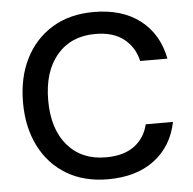

<svg xmlns="http://www.w3.org/2000/svg" viewBox="-52 -764 833 828"><g transform="rotate(-5 364.5 -350.0)"><path d="M383 12Q279 12 203.5 -33.5Q128 -79 87 -160.5Q46 -242 46 -349Q46 -457 87 -538.5Q128 -620 203.5 -666Q279 -712 383 -712Q506 -712 584 -652Q662 -592 683 -484H565Q551 -545 505 -581Q459 -617 382 -617Q277 -617 216 -545.5Q155 -474 155 -349Q155 -225 216 -154Q277 -83 382 -83Q459 -83 505 -117Q551 -151 565 -210H683Q662 -106 584 -47Q506 12 383 12Z"/></g></svg>

Font: DeepMind Sans Medium
Style: Regular
Weight: 500
Designer: Jonny Pinhorn / Modifications: Colophon Foundry
Foundry: Colophon Foundry
Version: Version 1.002; ttfautohint (v1.8.2)